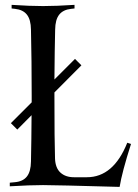

<svg xmlns="http://www.w3.org/2000/svg" viewBox="-20 -752 559 775"><path d="M19.5 0V-14.6L40.5 -16.6Q72.8 -19.5 88.6 -39.6Q104.5 -59.6 105 -100.1Q106.9 -189 107.4 -287.1L49.8 -229L23.9 -254.9L107.9 -338.9V-366.2Q107.9 -505.4 105 -632.3Q104.5 -672.9 88.6 -692.9Q72.8 -712.9 40.5 -716.3L26.9 -717.8V-732.4Q101.6 -727.5 153.8 -727.5Q206.1 -727.5 280.8 -732.4V-717.8L267.1 -716.3Q234.9 -712.9 219 -692.9Q203.1 -672.9 202.6 -632.3Q200.7 -556.2 199.7 -431.2L282.7 -514.2L308.6 -488.3L199.7 -378.9V-366.2Q199.7 -181.6 202.1 -111.8Q203.6 -73.7 224.1 -55.2Q244.6 -36.6 278.3 -36.6H330.6Q438 -36.6 493.7 -175.8L508.8 -170.9Q472.2 -56.2 462.9 2.4Q202.1 -4.9 153.8 -4.9Q101.1 -4.9 19.5 0Z"/></svg>

Font: Flanker
Style: Regular
Weight: 400
Designer: Flanker
Foundry: Flanker
Version: Version 2.027